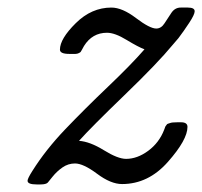

<svg xmlns="http://www.w3.org/2000/svg" viewBox="-20 -484 537 510"><path d="M53.2 -3.9Q53.2 -9.8 65.9 -29.8Q101.1 -85.9 153.1 -140.4Q205.1 -194.8 266.6 -253.4Q328.1 -312 363.8 -353Q347.7 -358.9 316.4 -377.9Q285.2 -397 264.2 -397Q225.1 -397 203.1 -361.8Q201.2 -357.9 198 -352.5Q194.8 -347.2 194.3 -346.2Q193.8 -345.2 189.5 -343Q185.1 -340.8 180.4 -340.8Q175.8 -340.8 164.1 -340.8Q139.2 -340.8 139.2 -352.1Q139.2 -380.9 181.2 -422.4Q223.1 -463.9 275.9 -463.9Q304.7 -463.9 341.3 -436Q377.9 -408.2 395 -408.2Q408.2 -408.2 417 -422.1Q425.8 -436 435.3 -450Q444.8 -463.9 460 -463.9H479Q497.1 -463.9 497.1 -454.1Q497.1 -445.3 482.4 -423.1Q467.8 -400.9 454.1 -382.8L439 -365.2Q398.9 -316.4 310.5 -231.2Q222.2 -146 189.9 -109.9Q218.8 -107.9 255.9 -85Q293 -62 314.9 -62Q344.7 -62 373.8 -83.5Q402.8 -105 416 -139.2Q417 -141.1 418 -144.5Q418.9 -147.9 419.9 -148.9Q420.9 -149.9 422.4 -152.3Q423.8 -154.8 426 -155.3Q428.2 -155.8 431.2 -157Q434.1 -158.2 439 -158.7Q443.8 -159.2 451.2 -159.2H460.9Q478 -159.2 478 -147Q478 -112.8 426 -54Q374 4.9 304.2 4.9Q274.4 4.9 237.8 -22.5Q201.2 -49.8 179.2 -49.8Q161.1 -49.8 146 -39.3Q130.9 -28.8 119.4 -14.4Q107.9 0 106.9 1Q102.1 5.9 87.9 5.9H77.1Q53.2 5.9 53.2 -3.9Z"/></svg>

Font: CMU Concrete
Style: Italic
Weight: 500
Italic angle: -14.04°
Version: Version 0.7.0